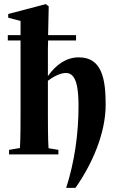

<svg xmlns="http://www.w3.org/2000/svg" viewBox="-20 -751 570 934"><path d="M24 0H264V-22L216 -30C213 -82 213 -154 213 -209V-358C246 -383 277 -396 301 -396C352 -396 362 -322 362 -235C362 -97 342 38 302 163H347C428 48 494 -102 494 -241C494 -362 478 -472 364 -472C303 -472 254 -438 213 -381V-515L214 -554H350V-580H214L217 -720L203 -731L20 -683V-665L80 -649V-580H18V-554H80V-209C80 -154 80 -83 77 -31L24 -22Z"/></svg>

Font: Source Serif 4 Display
Style: Bold
Weight: 700
Designer: Frank Grießhammer
Foundry: Adobe Systems Incorporated
Version: Version 4.004;hotconv 1.0.117;makeotfexe 2.5.65602